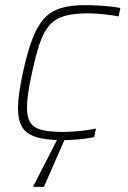

<svg xmlns="http://www.w3.org/2000/svg" viewBox="-20 -538 498 748"><path d="M225 8Q158 8 119.5 -4.5Q81 -17 65.5 -44.5Q50 -72 50 -116Q50 -143 55 -177.5Q60 -212 69 -254Q86 -333 105.5 -384.5Q125 -436 151 -465Q177 -494 216 -506Q255 -518 311 -518Q346 -518 385 -515Q424 -512 449 -507L442 -474Q417 -479 383.5 -482.5Q350 -486 322 -486Q268 -486 232.5 -476Q197 -466 174 -441Q151 -416 135.5 -371Q120 -326 105 -256Q95 -211 90 -177Q85 -143 85 -118Q85 -80 99 -59.5Q113 -39 144 -31.5Q175 -24 226 -24Q258 -24 294.5 -28Q331 -32 354 -37L347 -4Q325 1 291 4.5Q257 8 225 8ZM110 190 111 185 215 -18H242L240 -13L151 190Z"/></svg>

Font: Saira Thin
Style: Italic
Weight: 100
Italic angle: -12°
Designer: Hector Gatti with collaboration of the Omnibus-Type team
Foundry: Omnibus-Type
Version: Version 1.101